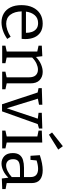

<svg xmlns="http://www.w3.org/2000/svg" viewBox="826 -1670 853 2545"><g transform="rotate(90 1252.5 -397.5)"><path d="M276 9Q209 9 157.5 -21.5Q106 -52 77 -111Q48 -170 48 -256Q48 -342 78 -405Q108 -468 162.5 -502.5Q217 -537 292 -537Q362 -537 407.5 -507.5Q453 -478 475.5 -426Q498 -374 498 -307Q498 -296 497 -284.5Q496 -273 495 -258H131Q133 -164 175 -108.5Q217 -53 295 -53Q332 -53 376 -67.5Q420 -82 467 -112L496 -67Q440 -28 384 -9.5Q328 9 276 9ZM286 -476Q220 -476 181.5 -431.5Q143 -387 134 -315H415Q416 -358 403 -394.5Q390 -431 361.5 -453.5Q333 -476 286 -476Z M585 0V-43L663 -60V-465L585 -482V-525L725 -532L735 -448Q783 -494 834.5 -515.5Q886 -537 933 -537Q999 -537 1042.5 -496Q1086 -455 1085 -371V-60L1163 -43V0H930V-43L1005 -59V-354Q1005 -416 977 -445Q949 -474 902 -474Q866 -474 824.5 -455.5Q783 -437 743 -398V-59L818 -43V0Z M1475 -525 1684 -532V-488L1625 -471L1456 2H1362L1206 -470L1148 -482V-525L1368 -532V-488L1288 -473L1415 -61L1553 -472L1475 -482Z M1947 -43V0H1711V-43L1789 -60V-466L1711 -482V-525L1869 -531V-60ZM1765 -620 1736 -661 1918 -804 1963 -743Z M2346 5 2335 -82Q2292 -37 2242.5 -14Q2193 9 2147 9Q2089 9 2049 -28.5Q2009 -66 2009 -141Q2009 -198 2033.5 -230.5Q2058 -263 2102 -276Q2146 -289 2205 -289H2327V-374Q2327 -428 2298 -452Q2269 -476 2218 -476Q2168 -476 2107 -456L2099 -375H2045L2037 -499Q2094 -518 2144 -527.5Q2194 -537 2237 -537Q2316 -537 2361.5 -501.5Q2407 -466 2407 -388V-60L2486 -45V-1ZM2090 -147Q2090 -98 2113.5 -75Q2137 -52 2173 -52Q2207 -52 2248 -72Q2289 -92 2327 -127V-236H2217Q2146 -236 2118 -214.5Q2090 -193 2090 -147Z"/></g></svg>

Font: Bitter
Style: Regular
Weight: 400
Designer: Sol Matas, and Bitter project Authors
Foundry: Sol Matas
Version: Version 2.001